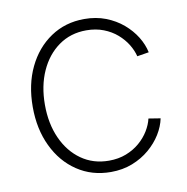

<svg xmlns="http://www.w3.org/2000/svg" viewBox="-67 -603 657 676"><g transform="rotate(-10 262.0 -264.5)"><path d="M276.9 9.3Q209 9.3 156.5 -25.9Q104 -61 74.5 -122.8Q44.9 -184.6 44.9 -263.7Q44.9 -343.8 74.5 -405.3Q104 -466.8 156.5 -502.2Q209 -537.6 276.9 -537.6Q318.8 -537.6 353.5 -524.2Q388.2 -510.7 414.6 -488.3Q440.9 -465.8 457.8 -438.5Q474.6 -411.1 480.5 -382.8L438.5 -376Q433.1 -397.5 420.2 -418.7Q407.2 -439.9 386.7 -457.8Q366.2 -475.6 338.6 -486.3Q311 -497.1 276.9 -497.1Q220.7 -497.1 178.2 -466.8Q135.7 -436.5 112.1 -384Q88.4 -331.5 88.4 -263.7Q88.4 -196.3 112.1 -143.8Q135.7 -91.3 178.2 -61.3Q220.7 -31.2 276.9 -31.2Q311 -31.2 338.6 -42Q366.2 -52.7 387 -70.6Q407.7 -88.4 420.9 -110.1Q434.1 -131.8 439 -153.3L481.4 -146.5Q475.6 -118.2 458.7 -90.8Q441.9 -63.5 415.3 -40.8Q388.7 -18.1 353.8 -4.4Q318.8 9.3 276.9 9.3Z"/></g></svg>

Font: Inter 24pt ExtraLight
Style: Regular
Weight: 250
Designer: Rasmus Andersson
Foundry: rsms
Version: Version 4.001;git-66647c0bb